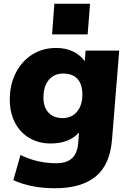

<svg xmlns="http://www.w3.org/2000/svg" viewBox="-20 -777 687 1021"><path d="M614 -508 576 -39Q566 98 489.5 161Q413 224 273 224Q145 224 51 181L89 47Q177 91 280 91Q333 91 362 65.5Q391 40 396 -17L400 -72Q347 -14 250 -14Q186 -14 136.5 -43Q87 -72 59.5 -125Q32 -178 32 -248Q32 -325 63 -387.5Q94 -450 150 -486Q206 -522 278 -522Q377 -522 431 -452L435 -508ZM418 -273Q418 -330 391.5 -358Q365 -386 316 -386Q268 -386 239.5 -352Q211 -318 211 -258Q211 -207 238 -178Q265 -149 313 -149Q361 -149 389.5 -183Q418 -217 418 -273ZM459 -757 446 -594H257L269 -757Z"/></svg>

Font: Muli Black
Style: Italic
Weight: 900
Italic angle: -4.541°
Designer: Vernon Adams
Foundry: Vernon Adams
Version: Version 2.001